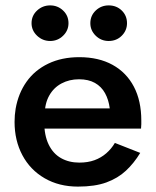

<svg xmlns="http://www.w3.org/2000/svg" viewBox="-20 -682 579 712"><path d="M99 -205H503Q504 -214 504 -221.5Q504 -229 504 -235Q504 -308 476.5 -360.5Q449 -413 397.5 -441.5Q346 -470 274 -470Q209 -470 159 -446Q109 -422 78.5 -379Q48 -336 38 -279Q36 -267 35 -255Q34 -243 34 -230Q34 -161 63 -106.5Q92 -52 145.5 -21Q199 10 269 10Q332 10 374.5 -5.5Q417 -21 447 -49Q477 -77 500 -115L406 -152Q393 -130 374 -113.5Q355 -97 330.5 -88Q306 -79 274 -79Q236 -79 206.5 -95.5Q177 -112 160.5 -146Q144 -180 144 -230L146 -258Q146 -298 162.5 -327.5Q179 -357 208 -372.5Q237 -388 273 -388Q308 -388 332 -374.5Q356 -361 369.5 -336.5Q383 -312 387 -280H99ZM315 -596Q315 -569 335 -549.5Q355 -530 383 -530Q412 -530 431.5 -549.5Q451 -569 451 -596Q451 -624 431.5 -643Q412 -662 383 -662Q355 -662 335 -643Q315 -624 315 -596ZM97 -596Q97 -569 117.5 -549.5Q138 -530 166 -530Q194 -530 214 -549.5Q234 -569 234 -596Q234 -624 214 -643Q194 -662 166 -662Q138 -662 117.5 -643Q97 -624 97 -596Z"/></svg>

Font: Jost Medium
Style: Regular
Weight: 500
Version: Version 3.710